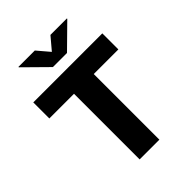

<svg xmlns="http://www.w3.org/2000/svg" viewBox="-266 -1081 1209 1209"><g transform="rotate(-45 339.0 -476.0)"><path d="M31.2 -584.5V-727.5H646V-584.5H426.8V0H251V-584.5ZM269 -951.7 338.9 -869.6 408.2 -951.7H554.7V-948.2L401.4 -797.4H275.9L123 -948.2V-951.7Z"/></g></svg>

Font: Inter Extra Bold
Style: Regular
Weight: 800
Designer: Rasmus Andersson
Foundry: rsms
Version: Version 4.000;git-3c8e0fc